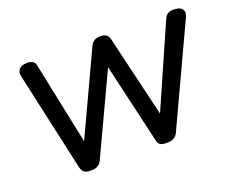

<svg xmlns="http://www.w3.org/2000/svg" viewBox="-92 -664 996 827"><g transform="rotate(-20 406.0 -250.0)"><path d="M197 15Q175 15 166 7.5Q157 0 153 -16L53 -469Q48 -487 58.5 -501Q69 -515 97 -515Q114 -515 123.5 -508Q133 -501 135 -484L212 -114L386 -487Q394 -503 405 -509Q416 -515 433 -515Q449 -515 459.5 -507.5Q470 -500 473 -481L560 -114L725 -489Q732 -504 742 -509.5Q752 -515 767 -515Q796 -515 806.5 -501Q817 -487 807 -466L595 -11Q589 1 577 8Q565 15 543 15Q521 15 512.5 7Q504 -1 502 -16L418 -378L246 -11Q241 0 229.5 7.5Q218 15 197 15Z"/></g></svg>

Font: Playwrite GB J
Style: Italic
Weight: 400
Italic angle: -7.01216°
Designer: Veronika Burian, José Scaglione
Foundry: TypeTogether
Version: Version 1.002